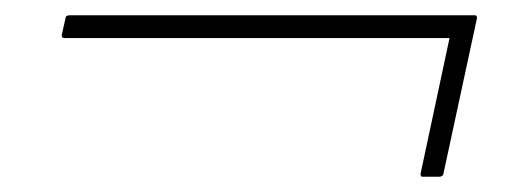

<svg xmlns="http://www.w3.org/2000/svg" viewBox="-20 -334 680 252"><path d="M535 -102Q533 -102 532.5 -103Q532 -104 532 -106L570 -284H65Q62 -284 61.5 -285.5Q61 -287 61 -288L66 -310Q66 -312 67.5 -313Q69 -314 72 -314H603Q605 -314 605.5 -313Q606 -312 606 -310L562 -106Q562 -104 560 -103Q558 -102 557 -102Z"/></svg>

Font: Glory Thin Thin
Style: Italic
Weight: 250
Italic angle: -12°
Version: Version 1.011